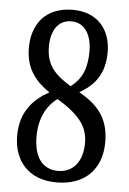

<svg xmlns="http://www.w3.org/2000/svg" viewBox="-53 -764 548 813"><g transform="rotate(5 221.0 -357.0)"><path d="M218 10C336 10 409 -60 409 -178C409 -283 358 -335 281 -379C345 -415 386 -466 386 -558C386 -655 328 -724 224 -724C106 -724 52 -646 52 -548C52 -459 95 -408 155 -367C89 -331 35 -275 35 -173C35 -70 95 10 218 10ZM242 -401C175 -442 136 -481 136 -560C136 -629 166 -675 222 -675C283 -675 309 -618 309 -556C309 -485 291 -438 242 -401ZM220 -39C154 -39 117 -89 117 -176C117 -251 144 -307 192 -342C286 -285 324 -237 324 -167C324 -85 282 -39 220 -39Z"/></g></svg>

Font: Noto Serif Myanmar ExtCond
Style: Regular
Weight: 400
Width: 2
Designer: Ben Mitchell and the Monotype Design Team
Foundry: Monotype Imaging Inc.
Version: Version 2.106